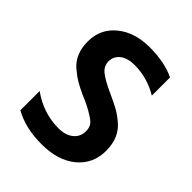

<svg xmlns="http://www.w3.org/2000/svg" viewBox="-195 -790 909 909"><g transform="rotate(45 259.0 -335.5)"><path d="M54 -35V-164Q140 -102 242 -102Q288 -102 316 -124.5Q344 -147 344 -185Q344 -203 337 -217Q330 -231 308 -245Q266 -273 213 -294Q176 -311 153 -324.5Q130 -338 103 -361Q49 -407 49 -491Q49 -575 112.5 -627Q176 -679 276 -679Q376 -679 445 -646V-524Q370 -569 285 -569Q238 -569 211.5 -548Q185 -527 185 -494Q185 -461 213.5 -439.5Q242 -418 290.5 -396Q339 -374 364 -360.5Q389 -347 418 -323Q477 -275 477 -187Q477 -99 412.5 -45.5Q348 8 238.5 8Q129 8 54 -35Z"/></g></svg>

Font: Hind Jalandhar SemiBold
Style: Regular
Weight: 600
Designer: Namrata Goyal
Foundry: Indian Type Foundry
Version: Version 0.702;PS 1.0;hotconv 1.0.81;makeotf.lib2.5.63406